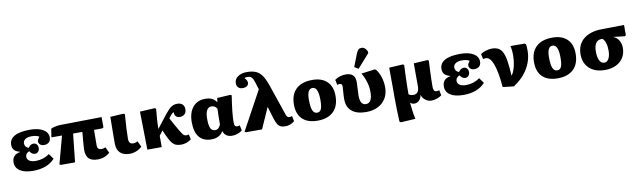

<svg xmlns="http://www.w3.org/2000/svg" viewBox="-52 -1573 8446 2539"><g transform="rotate(-10 4171.0 -304.0)"><path d="M274 14Q161 14 98.5 -26.5Q36 -67 36 -140Q36 -242 144 -261V-265Q45 -287 45 -373Q45 -450 115.5 -489.5Q186 -529 323 -529Q435 -529 500 -490Q565 -451 565 -384Q565 -342 540.5 -319.5Q516 -297 473 -297Q441 -297 421.5 -315Q402 -333 402 -361Q402 -377 431 -417Q398 -440 328 -440Q276 -440 245.5 -419Q215 -398 215 -363Q215 -339 229 -321Q243 -303 267 -295Q297 -340 336 -340Q364 -340 380.5 -321.5Q397 -303 397 -272Q397 -242 380 -223Q363 -204 336 -204Q294 -204 266 -251Q242 -242 228 -224.5Q214 -207 214 -185Q214 -149 245 -129Q276 -109 332 -109Q431 -109 515 -168L566 -97Q465 14 274 14Z M1143 14Q1061 14 1022.5 -23.5Q984 -61 984 -140Q984 -166 987.5 -209Q991 -252 995 -298.5Q999 -345 1002 -380H878L837 0H648L629 -10L729 -380H586L605 -495Q620 -502 642.5 -508Q665 -514 688 -517.5Q711 -521 727 -521L1287 -529V-390L1268 -380H1159Q1159 -334 1158 -283.5Q1157 -233 1157 -173Q1157 -142 1171 -127.5Q1185 -113 1216 -113Q1240 -113 1267 -127L1304 -47Q1235 14 1143 14Z M1570 14Q1487 14 1442.5 -29Q1398 -72 1398 -153Q1398 -174 1398 -211.5Q1398 -249 1398.5 -293Q1399 -337 1399.5 -381Q1400 -425 1400.5 -459.5Q1401 -494 1401 -512L1579 -523L1597 -513Q1588 -404 1584 -323Q1580 -242 1580 -187Q1580 -149 1594.5 -131.5Q1609 -114 1641 -114Q1658 -114 1673.5 -119Q1689 -124 1698 -132L1736 -53Q1705 -22 1660.5 -4Q1616 14 1570 14Z M2264 13Q2223 13 2194.5 2.5Q2166 -8 2143.5 -34Q2121 -60 2098 -107Q2085 -132 2072 -161Q2059 -190 2049 -215L2001 -152V0H1808L1799 -512L1999 -523L2016 -513Q2008 -428 2003.5 -367Q1999 -306 1999 -244L2137 -421Q2185 -482 2220.5 -505.5Q2256 -529 2301 -529Q2346 -529 2371 -505.5Q2396 -482 2396 -440Q2396 -399 2372.5 -375Q2349 -351 2308 -351Q2273 -351 2253 -373Q2233 -395 2239 -426Q2222 -426 2196 -395L2166 -358Q2187 -317 2210 -275.5Q2233 -234 2265 -179Q2286 -144 2299.5 -126Q2313 -108 2324.5 -102.5Q2336 -97 2352 -97Q2359 -97 2365.5 -98.5Q2372 -100 2383 -103L2397 -34Q2371 -13 2334.5 0Q2298 13 2264 13Z M2669 14Q2560 14 2504.5 -54Q2449 -122 2449 -253Q2449 -382 2509.5 -455.5Q2570 -529 2676 -529Q2730 -529 2765.5 -512.5Q2801 -496 2827 -458H2829L2836 -512L3014 -523L3031 -513Q3012 -391 3003 -306.5Q2994 -222 2994 -158Q2994 -125 3003 -111Q3012 -97 3033 -97Q3042 -97 3050 -99Q3058 -101 3067 -104L3082 -33Q3056 -12 3019 1Q2982 14 2946 14Q2900 14 2869 -7.5Q2838 -29 2827 -69H2826Q2804 -29 2763 -7.5Q2722 14 2669 14ZM2739 -98Q2786 -98 2811 -161Q2811 -226 2812 -278Q2813 -330 2815 -373Q2787 -416 2741 -416Q2657 -416 2657 -261Q2657 -174 2676 -136Q2695 -98 2739 -98Z M3769 -105 3784 -34Q3729 13 3660 13Q3622 13 3597 1.5Q3572 -10 3554.5 -38.5Q3537 -67 3522 -118L3474 -277H3471L3348 0H3132L3115 -10L3398 -530L3368 -627Q3353 -678 3333.5 -697.5Q3314 -717 3276 -717Q3247 -717 3238 -707Q3272 -673 3272 -642Q3272 -615 3250.5 -598.5Q3229 -582 3193 -582Q3155 -582 3133.5 -603Q3112 -624 3112 -662Q3112 -715 3159 -748.5Q3206 -782 3279 -782Q3351 -782 3399 -762Q3447 -742 3481 -694Q3515 -646 3544 -564L3690 -136Q3698 -115 3707.5 -106.5Q3717 -98 3734 -98Q3751 -98 3769 -105Z M4093 14Q3961 14 3890.5 -54Q3820 -122 3820 -249Q3820 -384 3896 -456.5Q3972 -529 4114 -529Q4243 -529 4312.5 -461Q4382 -393 4382 -268Q4382 -132 4307 -59Q4232 14 4093 14ZM4106 -91Q4143 -91 4159.5 -127.5Q4176 -164 4176 -249Q4176 -424 4099 -424Q4026 -424 4026 -282Q4026 -179 4045 -135Q4064 -91 4106 -91Z M4746 13Q4620 13 4553.5 -43Q4487 -99 4487 -205Q4487 -257 4491.5 -300.5Q4496 -344 4496 -372Q4496 -394 4488.5 -403.5Q4481 -413 4463 -413Q4445 -413 4430 -407L4415 -477Q4443 -499 4483 -511.5Q4523 -524 4562 -524Q4627 -524 4658.5 -493Q4690 -462 4690 -396Q4690 -353 4686 -306Q4682 -259 4682 -218Q4682 -91 4761 -91Q4846 -91 4846 -241Q4846 -305 4826.5 -372Q4807 -439 4771 -499L4953 -523L4971 -513Q5007 -467 5027.5 -401.5Q5048 -336 5048 -265Q5048 -181 5010.5 -118.5Q4973 -56 4905 -21.5Q4837 13 4746 13ZM4745 -568 4691 -600 4758 -771Q4772 -806 4788 -820Q4804 -834 4830 -834Q4878 -834 4906 -772V-749Z M5174 226 5156 216Q5152 143 5149.5 67.5Q5147 -8 5147 -93Q5147 -111 5147 -150.5Q5147 -190 5147 -240Q5147 -290 5146.5 -342Q5146 -394 5146 -438.5Q5146 -483 5146 -512L5330 -523L5347 -513Q5343 -426 5340.5 -359.5Q5338 -293 5337 -236.5Q5336 -180 5336 -121Q5359 -102 5402 -102Q5477 -102 5477 -209Q5477 -222 5476.5 -257.5Q5476 -293 5476 -338.5Q5476 -384 5476 -430.5Q5476 -477 5476 -512L5661 -523L5678 -513Q5675 -456 5672 -392Q5669 -328 5667.5 -268Q5666 -208 5666 -164Q5666 -97 5708 -97Q5725 -97 5746 -103L5760 -33Q5734 -12 5695.5 1Q5657 14 5620 14Q5578 14 5540.5 -14.5Q5503 -43 5492 -85H5491Q5484 -40 5456.5 -13Q5429 14 5392 14Q5363 14 5339 -6H5337Q5343 53 5350 107Q5357 161 5369 214Z M6052 14Q5939 14 5876.5 -26.5Q5814 -67 5814 -140Q5814 -242 5922 -261V-265Q5823 -287 5823 -373Q5823 -450 5893.5 -489.5Q5964 -529 6101 -529Q6213 -529 6278 -490Q6343 -451 6343 -384Q6343 -342 6318.5 -319.5Q6294 -297 6251 -297Q6219 -297 6199.5 -315Q6180 -333 6180 -361Q6180 -377 6209 -417Q6176 -440 6106 -440Q6054 -440 6023.5 -419Q5993 -398 5993 -363Q5993 -339 6007 -321Q6021 -303 6045 -295Q6075 -340 6114 -340Q6142 -340 6158.5 -321.5Q6175 -303 6175 -272Q6175 -242 6158 -223Q6141 -204 6114 -204Q6072 -204 6044 -251Q6020 -242 6006 -224.5Q5992 -207 5992 -185Q5992 -149 6023 -129Q6054 -109 6110 -109Q6209 -109 6293 -168L6344 -97Q6243 14 6052 14Z M6727 18 6579 1Q6543 -414 6425 -414Q6408 -414 6389 -408L6373 -478Q6400 -498 6443.5 -511.5Q6487 -525 6526 -525Q6577 -525 6611.5 -506.5Q6646 -488 6668 -444Q6690 -400 6702 -323.5Q6714 -247 6720 -131H6724Q6742 -152 6756.5 -193.5Q6771 -235 6779.5 -286.5Q6788 -338 6788 -389Q6788 -426 6784 -460Q6780 -494 6774 -515H6962L6980 -505Q6984 -489 6985.5 -469Q6987 -449 6987 -415Q6987 -289 6919 -175.5Q6851 -62 6727 18Z M7317 14Q7185 14 7114.5 -54Q7044 -122 7044 -249Q7044 -384 7120 -456.5Q7196 -529 7338 -529Q7467 -529 7536.5 -461Q7606 -393 7606 -268Q7606 -132 7531 -59Q7456 14 7317 14ZM7330 -91Q7367 -91 7383.5 -127.5Q7400 -164 7400 -249Q7400 -424 7323 -424Q7250 -424 7250 -282Q7250 -179 7269 -135Q7288 -91 7330 -91Z M7952 14Q7864 14 7800.5 -17.5Q7737 -49 7702.5 -107Q7668 -165 7668 -245Q7668 -376 7756.5 -449.5Q7845 -523 8004 -525L8302 -529V-390L8285 -380L8136 -398V-396Q8182 -378 8208 -334.5Q8234 -291 8234 -233Q8234 -159 8199 -103Q8164 -47 8100.5 -16.5Q8037 14 7952 14ZM7960 -83Q7998 -83 8020 -123.5Q8042 -164 8042 -234Q8042 -292 8028 -335Q8014 -378 7989 -398H7978Q7874 -398 7874 -246Q7874 -169 7896.5 -126Q7919 -83 7960 -83Z"/></g></svg>

Font: Literata 12pt ExtraBold
Style: Regular
Weight: 800
Designer: Latin by Veronika Burian and Jose Scaglione. Greek by Irene Vlachou. Cyrillic by Vera Evstafieva.
Foundry: TypeTogether
Version: Version 3.002